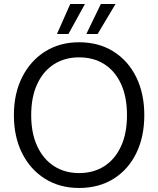

<svg xmlns="http://www.w3.org/2000/svg" viewBox="-20 -922 786 954"><path d="M373 12Q277 12 204 -33.5Q131 -79 90 -160.5Q49 -242 49 -350Q49 -457 90 -538.5Q131 -620 204 -666Q277 -712 373 -712Q471 -712 544 -666Q617 -620 657 -538.5Q697 -457 697 -350Q697 -242 657 -160.5Q617 -79 544 -33.5Q471 12 373 12ZM373 -62Q445 -62 498.5 -96.5Q552 -131 581.5 -195.5Q611 -260 611 -350Q611 -440 581.5 -504.5Q552 -569 498.5 -603Q445 -637 373 -637Q302 -637 248.5 -603Q195 -569 165 -504.5Q135 -440 135 -350Q135 -260 165 -195.5Q195 -131 248.5 -96.5Q302 -62 373 -62ZM409 -753 481 -902H554L465 -753ZM263 -753 329 -902H402L320 -753Z"/></svg>

Font: DM Sans 9pt
Style: Regular
Weight: 400
Designer: Colophon Foundry, Jonny Pinhorn
Foundry: Colophon Foundry
Version: Version 4.004;gftools[0.9.30]